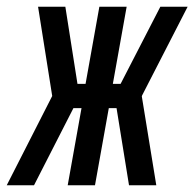

<svg xmlns="http://www.w3.org/2000/svg" viewBox="-56 -550 577 570"><path d="M-36 0 99 -265 57 -530H138L174 -301H198L239 -530H320L279 -301H302L420 -530H501L366 -267L365 -264L408 0H327L290 -229H267L226 0H145L186 -229H162L45 0Z"/></svg>

Font: Iosevka SS08
Style: Italic
Weight: 400
Italic angle: -10°
Monospace: yes
Designer: Belleve Invis
Foundry: Belleve Invis
Version: 2.1.0; ttfautohint (v1.8.2)